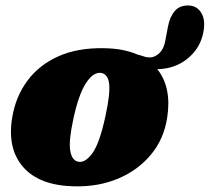

<svg xmlns="http://www.w3.org/2000/svg" viewBox="-20 -660 759 695"><path d="M357 -485.5Q427 -484.5 478 -462.5Q482.5 -461.5 488 -459.8Q493.5 -458 500 -456Q527.5 -446 549.5 -461.5Q571.5 -477 578 -511L588 -563.5Q594.5 -599 613 -620.5Q631.5 -642 666 -640Q696.5 -637.5 711.2 -608.8Q726 -580 713 -530Q699.5 -479.5 655.5 -445.2Q611.5 -411 549.5 -409.5Q602.5 -343 585 -233Q573 -156 526 -99.8Q479 -43.5 407.5 -13.5Q336 16.5 249 14.5Q123 12 64 -55.2Q5 -122.5 24.5 -236.5Q37 -310.5 79 -367.5Q121 -424.5 191 -456Q261 -487.5 357 -485.5ZM264 -74.5Q288.5 -70 314.5 -105.5Q340.5 -141 361.5 -239Q379 -318.5 375.2 -355Q371.5 -391.5 346.5 -396Q318 -400.5 291 -358.8Q264 -317 245 -227Q228.5 -151 234.2 -114.8Q240 -78.5 264 -74.5Z"/></svg>

Font: Fraunces 9pt S050 Black
Style: Italic
Weight: 900
Italic angle: -16°
Version: Version 1.000; ttfautohint (v1.8.3)